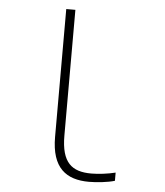

<svg xmlns="http://www.w3.org/2000/svg" viewBox="-52 -760 704 817"><g transform="rotate(5 300.0 -352.0)"><path d="M358 10C391 10 439 5 468 -4V-39C436 -31 396 -26 365 -26C282 -26 237 -61 237 -177V-714H198V-168C198 -35 261 10 358 10Z"/></g></svg>

Font: Noto Sans Mono ExtraLight
Style: Regular
Weight: 200
Designer: Monotype Design Team
Foundry: Monotype Imaging Inc.
Version: Version 2.014